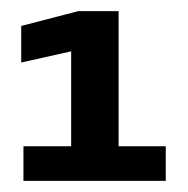

<svg xmlns="http://www.w3.org/2000/svg" viewBox="-20 -699 336 344"><path d="M22 -375V-437H107.5V-607L18 -587V-652.5L120 -679H192.5V-437H277V-375Z"/></svg>

Font: Anybody ExtraBold
Style: Regular
Weight: 800
Designer: Tyler Finck
Foundry: Etcetera Type Company
Version: Version 1.010; ttfautohint (v1.8.3) -l 8 -r 50 -G 200 -x 14 